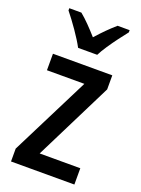

<svg xmlns="http://www.w3.org/2000/svg" viewBox="-146 -831 658 897"><g transform="rotate(20 183.5 -383.0)"><path d="M342 0H27V-64L225 -458H39V-540H334V-470L140 -81H342ZM140 -606Q123 -638 93.5 -680.5Q64 -723 38 -755V-766H98Q119 -749 142 -725.5Q165 -702 188 -676Q213 -704 233 -724Q253 -744 278 -766H338V-755Q322 -735 302.5 -709Q283 -683 264.5 -655.5Q246 -628 235 -606Z"/></g></svg>

Font: Noto Sans Georgian Condensed Medium
Style: Regular
Weight: 500
Width: 3
Designer: Monotype Design Team, Akaki Razmadze
Foundry: Google LLC
Version: Version 2.005; ttfautohint (v1.8.4.7-5d5b)